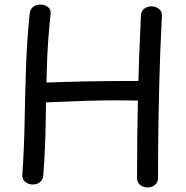

<svg xmlns="http://www.w3.org/2000/svg" viewBox="-20 -802 815 842"><path d="M110 -741Q112 -761 125 -771.5Q138 -782 157 -782Q176 -782 190 -771.5Q204 -761 202 -741Q189 -624 185.5 -506Q182 -388 180.5 -270.5Q179 -153 170 -34Q169 -21 163 -12Q157 -3 147 2Q137 7 124 7Q105 7 91 -4Q77 -15 78 -35Q86 -153 88 -270Q90 -387 94 -504.5Q98 -622 110 -741ZM155 -352Q144 -352 134.5 -357.5Q125 -363 119.5 -373.5Q114 -384 114 -398Q114 -421 127.5 -429.5Q141 -438 156 -439Q212 -441 258.5 -442.5Q305 -444 354 -445Q403 -446 463.5 -446.5Q524 -447 606 -447Q623 -447 635 -436Q647 -425 647 -408Q647 -386 637.5 -376Q628 -366 613.5 -363.5Q599 -361 583 -361Q542 -362 486 -362Q430 -362 349.5 -359.5Q269 -357 155 -352ZM598 -732Q598 -752 611.5 -763Q625 -774 644 -774Q663 -774 677 -763Q691 -752 690 -732Q688 -694 686.5 -655.5Q685 -617 683 -578Q678 -439 675.5 -300Q673 -161 673 -21Q673 -2 659.5 9Q646 20 627 20Q608 20 594.5 9Q581 -2 581 -21Q581 -200 585 -377.5Q589 -555 598 -732Z"/></svg>

Font: Playpen Sans
Style: Regular
Weight: 400
Designer: Laura Meseguer, Veronika Burian, José Scaglione, Kostas Bartsokas, Vera Evstafieva, Tom Grace, Yorlmar Campos
Foundry: TypeTogether
Version: Version 2.000